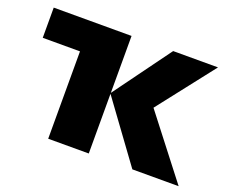

<svg xmlns="http://www.w3.org/2000/svg" viewBox="-96 -701 1004 849"><g transform="rotate(20 406.5 -276.5)"><path d="M390.1 -285.2 585.9 -553.2H796.9L589.8 -288.1L813 0H595.2L390.1 -280.8V0H199.2V-411.1H23.9V-553.2H390.1Z"/></g></svg>

Font: OpenSansExtrabold
Style: Regular
Weight: 800
Foundry: Ascender Corporation
Version: Version 1.10